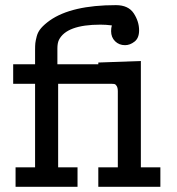

<svg xmlns="http://www.w3.org/2000/svg" viewBox="-20 -720 682 740"><path d="M30.8 -397V-472.2H115.2V-526.9Q115.2 -544.9 116.2 -554Q117.2 -563 121.6 -580.1Q126 -597.2 138.4 -611.6Q150.9 -626 171.9 -641.1Q255.9 -700.2 426.8 -700.2Q474.6 -700.2 495.4 -668.7Q516.1 -637.2 516.1 -603Q516.1 -573.2 498.5 -559.6Q481 -545.9 461.9 -545.9Q439 -545.9 423.6 -561Q408.2 -576.2 408.2 -600.1Q408.2 -612.3 411.1 -622.1Q388.2 -625 367.2 -625Q236.3 -625 207 -565.9Q201.2 -553.7 201.2 -533.2V-472.2H358.9V-479L522.9 -484.9V-75.2H598.1V0H358.9V-75.2H434.1V-368.2Q434.1 -381.3 429.9 -388.2Q425.8 -395 421.4 -396Q417 -397 408.2 -397H204.1V-75.2H278.8V0H40V-75.2H115.2V-397Z"/></svg>

Font: CMU Concrete
Style: Bold
Weight: 700
Version: Version 0.7.0